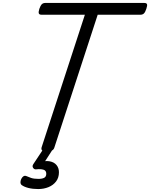

<svg xmlns="http://www.w3.org/2000/svg" viewBox="-20 -1014 1019 1303"><path d="M297 15Q255 15 262 -13L556 -914H262Q247 -914 243.5 -923Q240 -932 247 -954Q255 -977 264 -985.5Q273 -994 288 -994H959Q974 -994 977.5 -985.5Q981 -977 973 -954Q966 -932 957 -923Q948 -914 933 -914H643L349 -13Q345 1 332 8Q319 15 297 15ZM239 269Q202 269 172.5 261.5Q143 254 126 241Q118 233 119 220.5Q120 208 125 199Q132 186 140.5 181.5Q149 177 159 181Q172 187 191 193.5Q210 200 241 200Q266 200 280 192.5Q294 185 294 165Q294 143 274.5 137.5Q255 132 228 135Q217 136 212.5 133Q208 130 204 124Q200 117 201.5 110.5Q203 104 208 97L281 -13H346L270 105L241 89Q285 75 316 80.5Q347 86 363.5 106Q380 126 380 155Q380 192 360.5 217.5Q341 243 309 256Q277 269 239 269Z"/></svg>

Font: Playwrite CA
Style: Regular
Weight: 400
Designer: Veronika Burian, José Scaglione
Foundry: TypeTogether
Version: Version 1.002